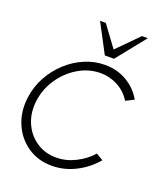

<svg xmlns="http://www.w3.org/2000/svg" viewBox="-132 -790 774 895"><g transform="rotate(20 255.0 -343.0)"><path d="M408 -112.5 442.5 -92Q402 -44 346 -15.5Q290 13 229 13Q160 13 108.2 -22.5Q56.5 -58 31.2 -117.8Q6 -177.5 16 -250Q23.5 -305 49.8 -352.8Q76 -400.5 115.5 -436.8Q155 -473 203.2 -493.5Q251.5 -514 303 -514Q364 -514 412.2 -485.5Q460.5 -457 487.5 -409L447 -388.5Q422.5 -428.5 382.2 -449.8Q342 -471 297 -471Q239 -471 187.8 -440.8Q136.5 -410.5 102 -360.2Q67.5 -310 59 -250Q50.5 -189.5 71.2 -139.5Q92 -89.5 135 -59.8Q178 -30 235 -30Q283.5 -30 329.5 -53Q375.5 -76 408 -112.5ZM286 -555 210 -699H238.5L315 -595L418 -699H447L331.5 -555Z"/></g></svg>

Font: Urbanist ExtraLight
Style: Italic
Weight: 250
Version: Version 1.303